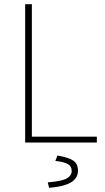

<svg xmlns="http://www.w3.org/2000/svg" viewBox="-20 -680 500 916"><path d="M100 0V-660H132V-28H442V0ZM214 216 208 190Q274 185 298 171.5Q322 158 322 136Q322 112 301 101.5Q280 91 244 88L254 62Q308 71 330 86.5Q352 102 352 134Q352 171 317 191Q282 211 214 216Z"/></svg>

Font: Source Sans 3 ExtraLight ExtraLight
Style: Regular
Weight: 250
Version: Version 3.052;hotconv 1.1.0;makeotfexe 2.6.0